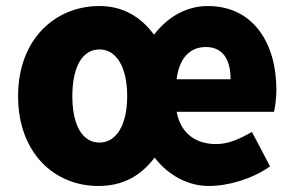

<svg xmlns="http://www.w3.org/2000/svg" viewBox="-20 -603 978 637"><path d="M306 14C388 14 446 -19 493 -80C539 -20 606 14 672 14C738 14 816 -9 876 -51L816 -165C774 -142 739 -125 697 -125C632 -125 580 -158 566 -232H889C892 -245 897 -273 897 -305C897 -459 821 -583 669 -583C601 -583 538 -549 491 -488C448 -546 389 -583 310 -583C163 -583 40 -473 40 -284C40 -96 160 14 306 14ZM310 -130C252 -130 220 -190 220 -284C220 -379 252 -439 310 -439C367 -439 402 -379 402 -284C402 -190 367 -130 310 -130ZM566 -340C575 -414 613 -447 663 -447C721 -447 745 -403 745 -340Z"/></svg>

Font: Noto Sans CJK JP Black
Style: Regular
Weight: 900
Designer: Ryoko NISHIZUKA (kana & ideographs); Paul D. Hunt (Latin, Greek & Cyrillic); Wenlong ZHANG (bopomofo); Sandoll Communica
Foundry: Adobe Systems Incorporated
Version: Version 1.004;PS 1.004;hotconv 1.0.82;makeotf.lib2.5.63406